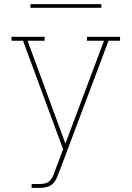

<svg xmlns="http://www.w3.org/2000/svg" viewBox="-20 -699 640 934"><path d="M134 215V196H175Q188 196 201 192.5Q214 189 223 179.5Q232 170 237.5 158Q243 146 247 133L287 27L92 -501H36V-520H197V-501H114L298 -1L301 -8L486 -501H403V-520H564V-501H508L267 140V141H266Q261 156 254 171Q247 186 235 196.5Q223 207 207 211Q191 215 175 215ZM128 -661V-679H473V-661Z"/></svg>

Font: Iosevka HT Thin Extended
Style: Regular
Weight: 100
Width: 7
Monospace: yes
Designer: Belleve Invis
Foundry: Belleve Invis
Version: Version 32.3.0; ttfautohint (v1.8.4)